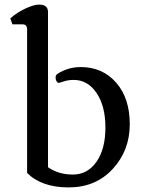

<svg xmlns="http://www.w3.org/2000/svg" viewBox="-20 -802 630 836"><path d="M301 -454Q277 -454 257.5 -447.5Q238 -441 234.5 -441Q231 -441 226.5 -448Q222 -455 222 -465Q222 -475 231 -481Q277 -510 332 -510Q426 -510 485.5 -442.5Q545 -375 545 -261Q545 -147 471 -66.5Q397 14 279 14Q161 14 98 -49V-674Q98 -696 78 -696H34L25 -722Q54 -748 91 -765Q128 -782 150 -782Q189 -782 189 -750V-74Q234 -42 297.5 -42Q361 -42 400 -97.5Q439 -153 439 -246.5Q439 -340 400.5 -397Q362 -454 301 -454Z"/></svg>

Font: Gabriela
Style: Regular
Weight: 400
Designer: Eduardo Rodriguez Tunni
Foundry: Eduardo Rodriguez Tunni
Version: Version 1.003